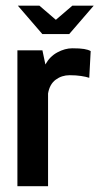

<svg xmlns="http://www.w3.org/2000/svg" viewBox="-20 -644 344 664"><path d="M41.8 -624.3H116.4L173.2 -575.5L230.1 -624.3H304L219.3 -526.1H126.5ZM40.2 0V-470H126.7L137 -421Q152 -448.6 178.3 -462.8Q204.6 -477 230 -477Q256.6 -477 270.8 -474.6Q285 -472.3 293.6 -467.3L288.7 -374.9Q277.7 -378.6 260.5 -381.2Q243.4 -383.9 220.8 -383.9Q193.7 -383.9 172.7 -368.4Q151.6 -352.9 146.2 -320.6V0Z"/></svg>

Font: Smooch Sans Thin
Style: Regular
Weight: 100
Designer: Robert E. Leuschke
Foundry: Robert E. Leuschke
Version: Version 1.010